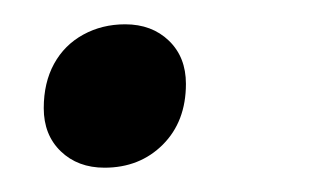

<svg xmlns="http://www.w3.org/2000/svg" viewBox="-20 -126 269 158"><path d="M16 -37Q16 -58 24.5 -73.5Q33 -89 48.5 -97.5Q64 -106 83 -106Q105 -106 119 -92.5Q133 -79 133 -57Q133 -26 114 -7Q95 12 66 12Q44 12 30 -1.5Q16 -15 16 -37Z"/></svg>

Font: Wix Madefor Text
Style: Italic
Weight: 400
Italic angle: -12°
Designer: Dalton Maag Ltd
Foundry: Dalton Maag Ltd
Version: Version 3.100